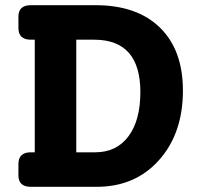

<svg xmlns="http://www.w3.org/2000/svg" viewBox="-20 -720 775 740"><path d="M348 -700Q508 -700 596.5 -613.5Q685 -527 685 -371Q685 -206 593 -103Q501 0 353 0H99Q51 0 51 -44V-88Q51 -133 99 -133H114V-567H99Q51 -567 51 -612V-656Q51 -700 99 -700ZM347 -133Q429 -133 475 -194.5Q521 -256 521 -365Q521 -567 343 -567H274V-133Z"/></svg>

Font: Solway ExtraBold
Style: Regular
Weight: 800
Designer: Mariya V. Pigoulevskaya
Foundry: The Northern Block Ltd.
Version: Version 1.000;hotconv 1.0.109;makeotfexe 2.5.65596